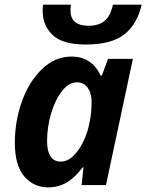

<svg xmlns="http://www.w3.org/2000/svg" viewBox="-20 -798 631 828"><path d="M44 -182Q44 -275 74.5 -360.5Q105 -446 161 -500Q217 -554 288 -554Q376 -554 414 -472H419L446 -544H553L437 0H332L340 -76H336Q306 -35 270 -12.5Q234 10 187 10Q125 10 84.5 -37.5Q44 -85 44 -182ZM367 -274Q375 -313 375 -359Q375 -396 358 -419.5Q341 -443 312 -443Q277 -443 247.5 -405.5Q218 -368 200.5 -309Q183 -250 183 -189Q183 -146 198 -123.5Q213 -101 242 -101Q283 -101 318.5 -152Q354 -203 367 -274ZM164 -751Q164 -764 166 -778H286Q284 -766 284 -753Q284 -687 362 -687Q405 -687 430.5 -707.5Q456 -728 467 -778H591Q572 -694 516.5 -650Q461 -606 350 -606Q250 -606 207 -647Q164 -688 164 -751Z"/></svg>

Font: Noto Sans Display
Style: Bold Italic
Weight: 700
Italic angle: -12°
Designer: Monotype Design team
Foundry: Monotype Imaging Inc.
Version: Version 1.000